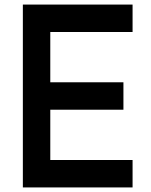

<svg xmlns="http://www.w3.org/2000/svg" viewBox="-20 -820 660 840"><path d="M560 0V-120H200V-340H520V-460H200V-680H560V-800H80V0Z"/></svg>

Font: Gauge Heavy
Style: Bold
Weight: 900
Designer: Daniel Pimley
Foundry: Daniel Pimley
Version: Version 1.003;PS 001.001;hotconv 1.0.56